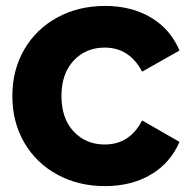

<svg xmlns="http://www.w3.org/2000/svg" viewBox="-20 -627 641 656"><path d="M22.2 -298.9Q22.2 -387.8 62.8 -457.8Q103.3 -527.8 175.6 -567.2Q247.8 -606.7 338.9 -606.7Q428.9 -606.7 495.6 -567.2Q562.2 -527.8 593.3 -454.4L465.6 -382.2Q422.2 -464.4 337.8 -464.4Q273.3 -464.4 231.7 -420Q190 -375.6 190 -298.9Q190 -222.2 231.7 -177.8Q273.3 -133.3 337.8 -133.3Q423.3 -133.3 465.6 -215.6L593.3 -142.2Q562.2 -70 495.6 -30.6Q428.9 8.9 338.9 8.9Q247.8 8.9 175.6 -30.6Q103.3 -70 62.8 -140Q22.2 -210 22.2 -298.9Z"/></svg>

Font: Paperlogy 8 ExtraBold
Style: Regular
Weight: 800
Designer: redesigned by Lee Juim, glyphs from Gmarket Sans & Montserrat
Foundry: PT&
Version: Version 1.001